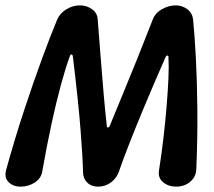

<svg xmlns="http://www.w3.org/2000/svg" viewBox="-48 -692 799 717"><path d="M224 -482Q223 -488 219 -488.5Q215 -489 213 -483Q197 -439 179.5 -375Q162 -311 144.5 -230Q127 -149 110 -53Q106 -26 82 -10.5Q58 5 29 5Q1 5 -16 -12Q-33 -29 -25 -58Q8 -177 43 -283Q78 -389 109.5 -474.5Q141 -560 166 -620Q177 -644 201 -658Q225 -672 250 -672Q276 -672 296 -657.5Q316 -643 317 -618Q323 -541 328.5 -470Q334 -399 339.5 -336.5Q345 -274 351 -220Q351 -216 355 -216Q359 -216 361 -220Q383 -274 409 -336.5Q435 -399 463.5 -470Q492 -541 522 -618Q531 -643 556.5 -657.5Q582 -672 608 -672Q632 -672 651 -658Q670 -644 673 -620Q679 -560 683.5 -474.5Q688 -389 689 -283Q690 -177 685 -58Q684 -39 673 -24.5Q662 -10 645.5 -2.5Q629 5 610 5Q581 5 561 -11.5Q541 -28 546 -57Q556 -121 563 -182Q570 -243 574.5 -298.5Q579 -354 581 -400Q583 -446 581 -479Q582 -484 577.5 -484.5Q573 -485 570 -478Q526 -378 492 -296.5Q458 -215 434 -153.5Q410 -92 396 -51Q387 -26 366 -10.5Q345 5 318 5Q293 5 277.5 -10.5Q262 -26 262 -51Q261 -101 253 -205Q245 -309 224 -482Z"/></svg>

Font: Winky Sans Medium
Style: Italic
Weight: 500
Italic angle: -8.97852°
Designer: Simon Atzbach
Foundry: typofactur
Version: Version 1.205